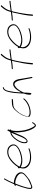

<svg xmlns="http://www.w3.org/2000/svg" viewBox="1906 -2666 910 4763"><g transform="rotate(-90 2361.5 -285.0)"><path d="M133 -367C127 -358 128 -354 134 -352C143 -348 152 -353 160 -356L156 -347C121 -262 87 -164 64 -66C54 -11 47 36 74 53C95 67 122 60 150 47V46C193 33 238 13 281 -9C317 -30 419 -114 441 -144C454 -162 462 -179 466 -196C470 -213 471 -232 465 -251C455 -290 420 -325 385 -348C342 -369 280 -394 227 -396C219 -396 210 -395 202 -394C221 -445 246 -494 267 -539C277 -559 287 -579 298 -597L313 -624C315 -628 317 -631 315 -635C312 -644 296 -643 291 -634L276 -605C265 -586 254 -567 244 -546C222 -499 198 -451 177 -400V-399C177 -399 177 -390 167 -386C158 -382 150 -379 141 -375L140 -374C136 -373 136 -372 133 -367ZM90 -65C114 -168 150 -267 187 -356L189 -360H192C200 -361 210 -362 219 -362C237 -361 259 -356 284 -349C357 -327 422 -288 437 -233C441 -219 442 -205 439 -192C436 -179 429 -167 419 -153C409 -139 387 -118 354 -90C320 -61 288 -40 265 -29C242 -17 220 -7 198 1C166 14 140 30 111 33C64 40 84 -25 90 -65ZM298 -597Z M571 -285C561 -272 568 -257 576 -247L577 -245L575 -240C558 -183 560 -149 572 -107C609 -19 713 45 893 29C946 24 982 16 1011 6L1052 -8C1055 -10 1059 -13 1062 -18C1070 -27 1058 -35 1047 -32L1007 -18C980 -9 945 -2 895 3C792 13 706 -10 660 -48C613 -86 578 -142 595 -217L597 -226C635 -206 676 -190 741 -187C821 -183 897 -203 959 -223C1033 -250 1103 -287 1141 -342C1176 -399 1158 -452 1135 -486C1113 -516 1084 -544 1032 -555C917 -576 833 -533 764 -479C702 -432 638 -362 599 -295C587 -300 581 -297 572 -285ZM608 -256 615 -267C650 -339 724 -414 786 -462C834 -499 881 -528 948 -533C1042 -541 1088 -505 1112 -469C1129 -444 1150 -400 1120 -352C1099 -322 1064 -297 1032 -279C982 -254 918 -234 850 -220C750 -200 660 -222 612 -254ZM1141 -342Z M1193 -175C1186 -135 1189 -95 1202 -75C1219 -53 1251 -48 1282 -73C1321 -101 1353 -156 1378 -211C1403 -266 1424 -325 1449 -380L1465 -416L1461 -379C1454 -297 1461 -219 1475 -143C1491 -60 1521 39 1564 96C1583 125 1598 141 1613 147C1650 160 1677 126 1697 94L1710 72C1719 58 1695 53 1690 61V62L1676 84C1668 97 1658 108 1649 116C1641 125 1633 126 1627 122C1615 118 1604 103 1593 81C1522 -36 1479 -218 1498 -402C1499 -421 1504 -438 1507 -453L1509 -462C1519 -464 1530 -465 1531 -471V-472C1534 -481 1530 -486 1517 -489C1522 -506 1527 -518 1531 -530C1525 -555 1515 -561 1511 -560C1510 -559 1508 -556 1503 -549C1496 -539 1475 -505 1467 -487C1464 -485 1459 -485 1456 -485C1402 -473 1374 -455 1340 -422C1293 -378 1242 -310 1214 -239C1204 -215 1196 -193 1193 -175ZM1238 -235C1265 -301 1312 -363 1357 -406C1384 -428 1406 -450 1452 -457L1446 -445C1409 -375 1381 -291 1346 -215C1330 -179 1282 -72 1241 -80C1235 -81 1228 -86 1224 -93C1205 -124 1217 -184 1238 -235ZM1697 94Z M1838 -26C1849 -1 1888 18 1932 20C2040 24 2148 -17 2210 -60C2240 -82 2278 -112 2294 -135C2302 -148 2304 -158 2298 -161V-162C2293 -166 2282 -159 2279 -154L2278 -153C2242 -109 2183 -67 2117 -39C2053 -13 1943 9 1888 -18C1866 -30 1855 -39 1861 -75C1861 -90 1867 -110 1874 -132C1902 -219 1968 -300 2021 -354C2050 -382 2085 -402 2130 -410H2131C2145 -411 2158 -412 2170 -413C2195 -415 2235 -416 2253 -419C2268 -422 2279 -423 2283 -428V-429C2293 -447 2285 -451 2267 -448H2266C2250 -445 2244 -443 2242 -448C2210 -446 2184 -446 2152 -442C2100 -436 2059 -411 2022 -378C1982 -338 1931 -271 1901 -218C1871 -164 1839 -77 1856 -33ZM2312 -142H2313Z M2439 -406C2432 -357 2424 -213 2421 -146L2420 -145C2412 -125 2406 -106 2403 -88C2393 -44 2389 -2 2397 24C2402 31 2415 41 2423 36C2435 29 2437 9 2440 -21V-22C2445 -57 2443 -101 2446 -143L2447 -146C2448 -148 2448 -149 2448 -151V-152L2460 -179C2466 -193 2474 -208 2482 -222C2513 -276 2558 -343 2620 -374C2630 -379 2642 -381 2652 -381H2653C2687 -377 2703 -357 2716 -335C2725 -318 2736 -295 2744 -267C2767 -178 2782 -59 2801 25L2809 57C2813 72 2837 60 2834 46L2827 13C2807 -73 2795 -192 2777 -282C2770 -312 2762 -336 2750 -355C2730 -387 2710 -412 2660 -415C2616 -415 2587 -395 2555 -367C2518 -332 2491 -287 2461 -233L2458 -231L2451 -224V-252C2458 -366 2462 -405 2481 -503C2489 -546 2500 -587 2523 -616C2536 -634 2545 -638 2558 -644H2566C2574 -646 2580 -654 2580 -662C2579 -678 2548 -667 2535 -660C2470 -617 2454 -504 2439 -406ZM2659 -412Z M3027 -436C3025 -429 3031 -423 3037 -423H3045C3100 -423 3163 -434 3234 -443L3233 -437C3228 -420 3223 -402 3219 -383C3185 -235 3151 -69 3145 56L3144 66C3145 83 3177 80 3178 63V53C3186 -74 3211 -236 3245 -383C3250 -404 3255 -426 3261 -446L3262 -449C3301 -457 3344 -462 3385 -466C3418 -471 3464 -479 3493 -479H3502C3510 -479 3515 -484 3517 -491C3519 -500 3516 -505 3508 -505H3499C3493 -505 3480 -504 3458 -501H3457C3409 -497 3335 -484 3271 -477L3273 -483C3275 -490 3277 -497 3279 -503C3302 -575 3323 -604 3369 -661L3405 -703C3418 -719 3386 -727 3374 -713L3337 -670C3292 -612 3273 -581 3251 -504V-503C3248 -494 3246 -485 3242 -474V-470C3230 -468 3213 -466 3200 -464C3146 -458 3093 -449 3050 -449H3043C3036 -449 3028 -442 3027 -436Z M3552 -285C3542 -272 3549 -257 3557 -247L3558 -245L3556 -240C3539 -183 3541 -149 3553 -107C3590 -19 3694 45 3874 29C3927 24 3963 16 3992 6L4033 -8C4036 -10 4040 -13 4043 -18C4051 -27 4039 -35 4028 -32L3988 -18C3961 -9 3926 -2 3876 3C3773 13 3687 -10 3641 -48C3594 -86 3559 -142 3576 -217L3578 -226C3616 -206 3657 -190 3722 -187C3802 -183 3878 -203 3940 -223C4014 -250 4084 -287 4122 -342C4157 -399 4139 -452 4116 -486C4094 -516 4065 -544 4013 -555C3898 -576 3814 -533 3745 -479C3683 -432 3619 -362 3580 -295C3568 -300 3562 -297 3553 -285ZM3589 -256 3596 -267C3631 -339 3705 -414 3767 -462C3815 -499 3862 -528 3929 -533C4023 -541 4069 -505 4093 -469C4110 -444 4131 -400 4101 -352C4080 -322 4045 -297 4013 -279C3963 -254 3899 -234 3831 -220C3731 -200 3641 -222 3593 -254ZM4122 -342Z M4232 -436C4230 -429 4236 -423 4242 -423H4250C4305 -423 4368 -434 4439 -443L4438 -437C4433 -420 4428 -402 4424 -383C4390 -235 4356 -69 4350 56L4349 66C4350 83 4382 80 4383 63V53C4391 -74 4416 -236 4450 -383C4455 -404 4460 -426 4466 -446L4467 -449C4506 -457 4549 -462 4590 -466C4623 -471 4669 -479 4698 -479H4707C4715 -479 4720 -484 4722 -491C4724 -500 4721 -505 4713 -505H4704C4698 -505 4685 -504 4663 -501H4662C4614 -497 4540 -484 4476 -477L4478 -483C4480 -490 4482 -497 4484 -503C4507 -575 4528 -604 4574 -661L4610 -703C4623 -719 4591 -727 4579 -713L4542 -670C4497 -612 4478 -581 4456 -504V-503C4453 -494 4451 -485 4447 -474V-470C4435 -468 4418 -466 4405 -464C4351 -458 4298 -449 4255 -449H4248C4241 -449 4233 -442 4232 -436Z"/></g></svg>

Font: Stray Cat
Style: LtExtObl
Weight: 300
Version: Version 1.0